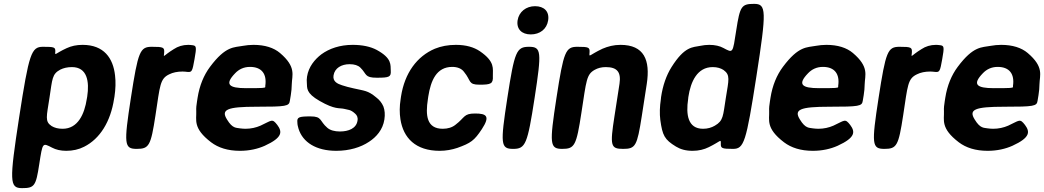

<svg xmlns="http://www.w3.org/2000/svg" viewBox="-20 -770 5400 993"><path d="M266 -503C267 -526 261 -528 202 -528C142 -528 130 -494 79 -163C28 169 29 203 94 203C158 203 166 192 183 79C201 -35 199 -32 250 -6C269 4 293 10 323 10C356 10 388 3 415 -11C497 -52 552 -141 570 -259L572 -270C578 -310 579 -347 575 -380C565 -469 518 -538 407 -538C375 -538 349 -532 325 -521C264 -493 264 -479 266 -503ZM304 -104C280 -104 262 -109 247 -118C211 -142 221 -166 236 -265C251 -363 249 -387 292 -410C308 -418 328 -423 352 -423C431 -423 443 -349 431 -270L429 -259C417 -180 383 -104 304 -104Z M954 -538C925 -538 900 -530 879 -516C822 -481 826 -468 829 -497C831 -525 826 -528 765 -528C704 -528 694 -504 657 -264C620 -24 622 0 687 0C751 0 760 -16 784 -173C808 -330 807 -363 856 -386C874 -395 897 -400 924 -400C932 -400 941 -399 950 -398C973 -396 975 -402 986 -464C997 -526 996 -533 977 -536C969 -537 961 -538 954 -538Z M1414 -124C1387 -159 1386 -147 1327 -120C1304 -110 1278 -104 1249 -104C1240 -104 1231 -105 1222 -106C1202 -110 1183 -104 1154 -152C1122 -203 1153 -218 1307 -218C1460 -218 1475 -221 1479 -248L1484 -278C1487 -298 1489 -316 1489 -334C1490 -381 1514 -423 1428 -496C1396 -523 1350 -538 1291 -538C1272 -538 1254 -536 1237 -533C1191 -524 1148 -534 1066 -424C1034 -381 1012 -328 1002 -265L999 -246C996 -228 994 -211 995 -195C997 -150 976 -107 1072 -34C1109 -6 1158 10 1221 10C1270 10 1313 0 1349 -16C1443 -59 1440 -89 1414 -124ZM1352 -326V-320C1351 -315 1342 -314 1253 -314C1164 -314 1140 -333 1196 -391C1215 -411 1240 -424 1273 -424C1334 -424 1361 -387 1352 -326Z M1738 -90C1711 -90 1688 -96 1673 -109C1631 -145 1647 -168 1586 -168C1525 -168 1515 -164 1518 -136C1518 -125 1521 -115 1524 -104C1546 -34 1615 10 1719 10C1787 10 1846 -8 1889 -37C1926 -61 1960 -99 1968 -152C1972 -178 1970 -200 1963 -219C1955 -238 1942 -254 1926 -266C1882 -303 1864 -300 1809 -313C1787 -318 1766 -323 1749 -329C1724 -337 1700 -349 1705 -380C1711 -418 1746 -438 1788 -438C1813 -438 1832 -432 1844 -420C1878 -387 1864 -368 1929 -368C1993 -368 2003 -372 2001 -404C1999 -434 2009 -468 1928 -512C1896 -529 1854 -538 1804 -538C1738 -538 1683 -519 1642 -489C1608 -463 1576 -425 1568 -374C1566 -362 1566 -351 1567 -341C1569 -315 1561 -289 1633 -248C1713 -202 1734 -213 1760 -207C1781 -201 1792 -205 1817 -182C1826 -174 1832 -163 1829 -146C1823 -106 1783 -90 1738 -90Z M2193 -257 2195 -271C2208 -353 2237 -424 2319 -424C2346 -424 2368 -415 2380 -398C2418 -352 2400 -332 2460 -332C2520 -332 2531 -337 2529 -377C2528 -415 2542 -450 2462 -505C2431 -526 2390 -538 2338 -538C2297 -538 2261 -531 2229 -518C2137 -479 2073 -393 2054 -271L2052 -257C2046 -220 2046 -185 2051 -153C2066 -57 2129 10 2254 10C2287 10 2318 4 2345 -5C2415 -30 2433 -43 2472 -102C2516 -169 2497 -183 2437 -183C2377 -183 2386 -163 2336 -125C2319 -111 2296 -104 2270 -104C2186 -104 2180 -174 2193 -257Z M2745 -264C2782 -504 2780 -528 2716 -528C2651 -528 2641 -504 2604 -264C2567 -24 2569 0 2634 0C2698 0 2708 -24 2745 -264ZM2725 -592C2772 -592 2808 -619 2815 -665C2822 -711 2794 -738 2747 -738C2701 -738 2664 -709 2657 -665C2650 -619 2679 -592 2725 -592Z M3113 -423C3172 -423 3193 -397 3184 -337L3158 -169C3134 -15 3138 0 3203 0C3267 0 3275 -15 3299 -168L3325 -336C3344 -460 3311 -538 3189 -538C3154 -538 3124 -530 3096 -518C3026 -485 3027 -470 3029 -498C3031 -525 3026 -528 2966 -528C2905 -528 2895 -504 2858 -264C2821 -24 2823 0 2888 0C2952 0 2961 -17 2987 -187C3013 -356 3013 -385 3056 -409C3072 -418 3091 -423 3113 -423Z M3708 -28C3707 -3 3713 0 3771 0C3828 0 3839 -34 3892 -375C3945 -716 3944 -750 3880 -750C3815 -750 3807 -738 3788 -615C3769 -492 3772 -495 3721 -522C3703 -532 3678 -538 3648 -538C3632 -538 3616 -536 3602 -533C3562 -525 3521 -531 3453 -423C3426 -380 3408 -328 3399 -268L3398 -258C3392 -218 3391 -182 3395 -150C3406 -69 3417 -48 3476 -12C3499 2 3526 10 3562 10C3594 10 3622 3 3646 -9C3709 -40 3708 -53 3708 -28ZM3734 -264C3719 -170 3722 -146 3677 -120C3660 -110 3640 -104 3616 -104C3537 -104 3527 -178 3539 -258L3540 -268C3552 -348 3586 -423 3666 -423C3690 -423 3708 -417 3722 -408C3758 -382 3749 -358 3734 -264Z M4377 -124C4350 -159 4349 -147 4290 -120C4267 -110 4241 -104 4212 -104C4203 -104 4194 -105 4185 -106C4165 -110 4146 -104 4117 -152C4085 -203 4116 -218 4270 -218C4423 -218 4438 -221 4442 -248L4447 -278C4450 -298 4452 -316 4452 -334C4453 -381 4477 -423 4391 -496C4359 -523 4313 -538 4254 -538C4235 -538 4217 -536 4200 -533C4154 -524 4111 -534 4029 -424C3997 -381 3975 -328 3965 -265L3962 -246C3959 -228 3957 -211 3958 -195C3960 -150 3939 -107 4035 -34C4072 -6 4121 10 4184 10C4233 10 4276 0 4312 -16C4406 -59 4403 -89 4377 -124ZM4315 -326V-320C4314 -315 4305 -314 4216 -314C4127 -314 4103 -333 4159 -391C4178 -411 4203 -424 4236 -424C4297 -424 4324 -387 4315 -326Z M4821 -538C4792 -538 4767 -530 4746 -516C4689 -481 4693 -468 4696 -497C4698 -525 4693 -528 4632 -528C4571 -528 4561 -504 4524 -264C4487 -24 4489 0 4554 0C4618 0 4627 -16 4651 -173C4675 -330 4674 -363 4723 -386C4741 -395 4764 -400 4791 -400C4799 -400 4808 -399 4817 -398C4840 -396 4842 -402 4853 -464C4864 -526 4863 -533 4844 -536C4836 -537 4828 -538 4821 -538Z M5281 -124C5254 -159 5253 -147 5194 -120C5171 -110 5145 -104 5116 -104C5107 -104 5098 -105 5089 -106C5069 -110 5050 -104 5021 -152C4989 -203 5020 -218 5174 -218C5327 -218 5342 -221 5346 -248L5351 -278C5354 -298 5356 -316 5356 -334C5357 -381 5381 -423 5295 -496C5263 -523 5217 -538 5158 -538C5139 -538 5121 -536 5104 -533C5058 -524 5015 -534 4933 -424C4901 -381 4879 -328 4869 -265L4866 -246C4863 -228 4861 -211 4862 -195C4864 -150 4843 -107 4939 -34C4976 -6 5025 10 5088 10C5137 10 5180 0 5216 -16C5310 -59 5307 -89 5281 -124ZM5219 -326V-320C5218 -315 5209 -314 5120 -314C5031 -314 5007 -333 5063 -391C5082 -411 5107 -424 5140 -424C5201 -424 5228 -387 5219 -326Z"/></svg>

Font: Asimov Print
Style: AIt
Weight: 500
Designer: Google
Version: Version 2.000980: 2014